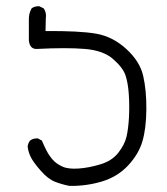

<svg xmlns="http://www.w3.org/2000/svg" viewBox="-20 -573 540 620"><path d="M204.1 27.3Q179.7 22.5 157.2 13.7Q134.8 4.9 111.3 -22Q87.9 -48.8 79.6 -65.4Q71.3 -82 69.3 -99.6Q70.3 -110.4 77.1 -119.1Q86.9 -127 102.5 -126L115.2 -119.1Q122.1 -102.5 130.4 -86.4Q138.7 -70.3 150.4 -57.1Q162.1 -43.9 181.2 -35.2Q200.2 -26.4 233.9 -28.8Q267.6 -31.2 304.7 -42.5Q341.8 -53.7 362.3 -80.1Q382.8 -106.4 388.7 -132.3Q394.5 -158.2 396.5 -194.3Q398.4 -230.5 396 -267.6Q393.6 -304.7 385.3 -329.6Q377 -354.5 345.2 -382.3Q313.5 -410.2 253.9 -415Q194.3 -419.9 100.6 -415Q76.2 -413.1 73.2 -442.4V-511.7Q73.2 -530.3 82 -545.9Q91.8 -553.7 107.4 -552.7L121.1 -545.9Q130.9 -532.2 127.9 -512.7L127 -472.7Q235.4 -473.6 289.6 -464.4Q343.8 -455.1 387.7 -415Q431.6 -375 442.4 -328.1Q453.1 -281.2 452.6 -219.7Q452.1 -158.2 439.9 -116.7Q427.7 -75.2 393.6 -38.6Q359.4 -2 308.6 13.2Q257.8 28.3 204.1 27.3Z"/></svg>

Font: NaikaiFont
Style: Regular
Weight: 400
Version: Version 1.67